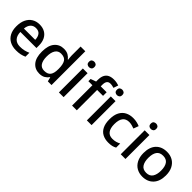

<svg xmlns="http://www.w3.org/2000/svg" viewBox="205 -1904 3054 3054"><g transform="rotate(45 1732.0 -377.5)"><path d="M295 -549Q366 -549 417 -519.5Q468 -490 495.5 -435Q523 -380 523 -305V-247H161Q163 -164 204.5 -120Q246 -76 321 -76Q373 -76 413.5 -85.5Q454 -95 497 -114V-26Q457 -8 415.5 1Q374 10 317 10Q239 10 179 -21Q119 -52 85.5 -113.5Q52 -175 52 -265Q52 -356 82.5 -419Q113 -482 167.5 -515.5Q222 -549 295 -549ZM295 -467Q238 -467 203.5 -430Q169 -393 163 -325H417Q416 -388 387 -427.5Q358 -467 295 -467Z M840 10Q743 10 683.5 -60Q624 -130 624 -268Q624 -407 684 -478Q744 -549 842 -549Q903 -549 942 -526Q981 -503 1005 -470H1011Q1009 -484 1006 -510.5Q1003 -537 1003 -558V-760H1109V0H1026L1008 -72H1003Q980 -38 941 -14Q902 10 840 10ZM865 -77Q943 -77 975 -120.5Q1007 -164 1007 -251V-267Q1007 -362 976.5 -412Q946 -462 864 -462Q799 -462 766 -409.5Q733 -357 733 -266Q733 -175 766 -126Q799 -77 865 -77Z M1381 -539V0H1275V-539ZM1329 -744Q1353 -744 1371 -730Q1389 -716 1389 -683Q1389 -651 1371 -636.5Q1353 -622 1329 -622Q1303 -622 1285.5 -636.5Q1268 -651 1268 -683Q1268 -716 1285.5 -730Q1303 -744 1329 -744Z M1810 -458H1677V0H1571V-458H1480V-508L1571 -541V-575Q1571 -644 1592.5 -685.5Q1614 -727 1654 -746Q1694 -765 1751 -765Q1786 -765 1815 -759Q1844 -753 1864 -746L1837 -665Q1821 -670 1800 -674.5Q1779 -679 1756 -679Q1716 -679 1696.5 -653Q1677 -627 1677 -574V-539H1810Z M2010 -539V0H1904V-539ZM1958 -744Q1982 -744 2000 -730Q2018 -716 2018 -683Q2018 -651 2000 -636.5Q1982 -622 1958 -622Q1932 -622 1914.5 -636.5Q1897 -651 1897 -683Q1897 -716 1914.5 -730Q1932 -744 1958 -744Z M2393 10Q2319 10 2263 -19Q2207 -48 2176 -109.5Q2145 -171 2145 -266Q2145 -366 2178.5 -428Q2212 -490 2269.5 -519.5Q2327 -549 2401 -549Q2446 -549 2485.5 -539.5Q2525 -530 2551 -518L2519 -432Q2491 -443 2459.5 -451Q2428 -459 2400 -459Q2254 -459 2254 -267Q2254 -175 2290 -127Q2326 -79 2396 -79Q2441 -79 2475 -89Q2509 -99 2539 -115V-23Q2510 -6 2476 2Q2442 10 2393 10Z M2772 -539V0H2666V-539ZM2720 -744Q2744 -744 2762 -730Q2780 -716 2780 -683Q2780 -651 2762 -636.5Q2744 -622 2720 -622Q2694 -622 2676.5 -636.5Q2659 -651 2659 -683Q2659 -716 2676.5 -730Q2694 -744 2720 -744Z M3413 -270Q3413 -137 3344 -63.5Q3275 10 3158 10Q3086 10 3029 -22.5Q2972 -55 2939.5 -118Q2907 -181 2907 -270Q2907 -404 2975 -476.5Q3043 -549 3161 -549Q3235 -549 3291.5 -516.5Q3348 -484 3380.5 -422Q3413 -360 3413 -270ZM3016 -270Q3016 -180 3050.5 -128.5Q3085 -77 3160 -77Q3235 -77 3269.5 -128.5Q3304 -180 3304 -270Q3304 -361 3269.5 -411Q3235 -461 3159 -461Q3084 -461 3050 -411Q3016 -361 3016 -270Z"/></g></svg>

Font: Noto Sans Tangsa Medium
Style: Regular
Weight: 500
Version: Version 1.504